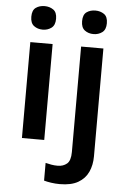

<svg xmlns="http://www.w3.org/2000/svg" viewBox="-64 -796 703 1081"><g transform="rotate(5 287.5 -255.5)"><path d="M207 -542V0H81V-542ZM144 -751Q172 -751 193 -736.5Q214 -722 214 -685Q214 -649 193 -633.5Q172 -618 144 -618Q115 -618 94.5 -633.5Q74 -649 74 -685Q74 -722 94.5 -736.5Q115 -751 144 -751ZM316 240Q291 240 267 236.5Q243 233 226 228V128Q243 132 259 135Q275 138 295 138Q326 138 347 120.5Q368 103 368 54V-542H494V67Q494 117 476 156Q458 195 419 217.5Q380 240 316 240ZM361 -685Q361 -722 381.5 -736.5Q402 -751 431 -751Q459 -751 480 -736.5Q501 -722 501 -685Q501 -649 480 -633.5Q459 -618 431 -618Q402 -618 381.5 -633.5Q361 -649 361 -685Z"/></g></svg>

Font: Noto Sans Thai SemiBold
Style: Regular
Weight: 600
Version: Version 2.001